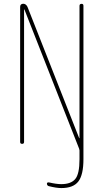

<svg xmlns="http://www.w3.org/2000/svg" viewBox="-20 -750 540 1001"><path d="M85 -9.8V-713.9Q85 -729.5 100.6 -730.5Q115.2 -730.5 123 -714.8L392.6 -30.3Q392.6 -29.3 393.6 -29.3Q394.5 -29.3 394.5 -30.3V-719.7Q394.5 -729.5 404.8 -730Q415 -730.5 415 -719.7V80.1Q415 161.1 388.7 195.8Q362.3 230.5 299.8 230.5Q274.4 230.5 235.4 220.7Q225.6 218.8 224.6 208Q224.6 199.2 236.3 201.2Q274.4 210 299.8 210Q349.6 210 372.1 183.6Q394.5 157.2 394.5 80.1V34.2Q394.5 31.2 392.6 25.4L107.4 -700.2Q107.4 -701.2 106.4 -701.2Q105.5 -701.2 105.5 -700.2V-9.8Q105.5 0 95.2 0Q85 0 85 -9.8Z"/></svg>

Font: Rounded Mgen+ 1m thin
Style: Regular
Weight: 100
Designer: [Source Han Sans]
Ryoko NISHIZUKA  (kana & ideographs); Paul D. Hunt (Latin, Greek & Cyrillic); Wenlong ZHANG  (bopomofo
Version: Version 1.059.20150602